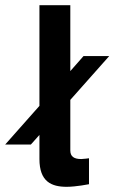

<svg xmlns="http://www.w3.org/2000/svg" viewBox="-77 -710 441 740"><path d="M194 -130V-325L344 -494H245L194 -436V-690H75V-302L-57 -153H42L75 -190V-97C75 -10 121 10 180 10C216 10 266 0 266 0V-100C266 -100 244 -97 236 -97C208 -97 194 -107 194 -130Z"/></svg>

Font: FREAK Grotesk Next
Style: Bold
Weight: 700
Width: 3
Designer: La Scuola Open Source
Foundry: La Scuola Open Source
Version: Version 1.000;PS 1.0;hotconv 1.0.72;makeotf.lib2.5.5900